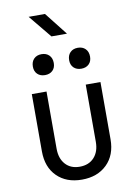

<svg xmlns="http://www.w3.org/2000/svg" viewBox="-107 -1080 815 1157"><g transform="rotate(-10 300.0 -501.0)"><path d="M299 10Q204 10 147 -46.5Q90 -103 90 -200V-550H180V-200Q180 -140 212 -104.5Q244 -69 299 -69Q355 -69 387.5 -104.5Q420 -140 420 -200V-550H510V-200Q510 -103 452 -46.5Q394 10 299 10ZM411 -649Q382 -649 364.5 -666Q347 -683 347 -712Q347 -742 364.5 -759.5Q382 -777 411 -777Q440 -777 457.5 -759.5Q475 -742 475 -712Q475 -683 457.5 -666Q440 -649 411 -649ZM189 -649Q160 -649 142.5 -666Q125 -683 125 -712Q125 -742 142.5 -759.5Q160 -777 189 -777Q218 -777 235.5 -759.5Q253 -742 253 -712Q253 -683 235.5 -666Q218 -649 189 -649ZM267 -872 152 -1012H252L362 -872Z"/></g></svg>

Font: JetBrainsMonoNL NFM
Style: Regular
Weight: 400
Monospace: yes
Designer: Philipp Nurullin, Konstantin Bulenkov
Foundry: JetBrains
Version: Version 2.304; ttfautohint (v1.8.4.7-5d5b);Nerd Fonts 3.3.0